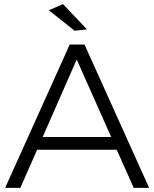

<svg xmlns="http://www.w3.org/2000/svg" viewBox="-20 -916 752 936"><path d="M632 0 549 -186H161L79 0H5L320 -699H392L707 0ZM188 -248H522L354 -626ZM287 -896 404 -773 344 -766 218 -866Z"/></svg>

Font: Gontserrat Light
Style: Regular
Weight: 300
Designer: Julieta Ulanovsky
Foundry: Julieta Ulanovsky
Version: Version 6.001